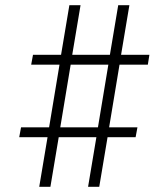

<svg xmlns="http://www.w3.org/2000/svg" viewBox="-20 -737 640 739"><path d="M131 -18 163 -209H54L61 -247H169L209 -488H100L107 -526H215L247 -717H290L258 -526H403L435 -717H478L446 -526H555L549 -488H440L400 -247H509L502 -209H394L362 -18H319L351 -209H206L174 -18ZM212 -247H357L397 -488H252Z"/></svg>

Font: Iosevka Curly XLtEx
Style: Italic
Weight: 200
Width: 7
Italic angle: -9°
Monospace: yes
Designer: Belleve Invis
Foundry: Belleve Invis
Version: Version 11.1.0; ttfautohint (v1.8.3)